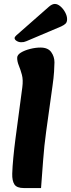

<svg xmlns="http://www.w3.org/2000/svg" viewBox="-20 -939 360 973"><path d="M101 14Q65 14 53 -4.5Q41 -23 42 -59Q43 -93 47.5 -140Q52 -187 58 -233L93 -496Q98 -534 91 -560Q84 -586 75.5 -606.5Q67 -627 67 -646Q67 -661 86 -672.5Q105 -684 132.5 -691Q160 -698 185 -698Q223 -698 239.5 -675Q256 -652 256 -623Q256 -608 254 -576Q252 -544 246 -503L214 -273Q204 -201 198.5 -126Q193 -51 188 14ZM63 -760Q54 -752 54 -746Q54 -738 64.5 -731.5Q75 -725 87 -725Q95 -725 100.5 -726Q106 -727 113 -730L290 -805Q305 -812 312.5 -819.5Q320 -827 320 -842Q320 -858 310.5 -876Q301 -894 286.5 -906.5Q272 -919 258 -919Q244 -919 228 -905Z"/></svg>

Font: Alkatra
Style: Regular
Weight: 400
Designer: Suman Bhandary
Version: Version 1.100;gftools[0.9.22]